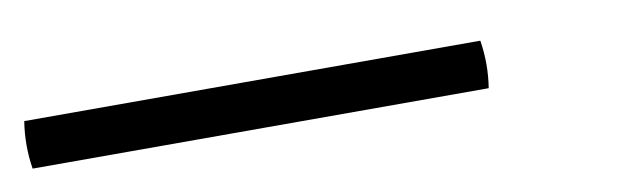

<svg xmlns="http://www.w3.org/2000/svg" viewBox="-40 -4 639 199"><g transform="rotate(-10 279.5 95.0)"><path d="M465 120H-15Q-19 95 -15 70H465Q469 95 465 120Z"/></g></svg>

Font: Poltawski Nowy
Style: Regular
Weight: 400
Designer: Adam Pótawski, Mateusz Machalski, Borys Kosmynka, Ania Wieluska
Foundry: Capitalics.wtf
Version: Version 1.001;gftools[0.9.25]